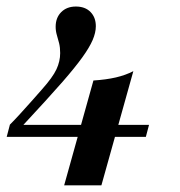

<svg xmlns="http://www.w3.org/2000/svg" viewBox="-59 -448 545 582"><path d="M-38.7 -33.1 -29 -70.2Q-14.5 -84.7 1.6 -102.4Q17.7 -120.2 34.7 -139.1Q51.6 -158.1 68.5 -177.4Q100.8 -213.7 112.1 -237.9Q123.4 -262.1 123.4 -287.1Q123.4 -304 120.2 -316.9Q116.9 -329.8 113.3 -341.9Q109.7 -354 109.7 -366.9Q109.7 -394.4 126.6 -411.3Q143.5 -428.2 171 -428.2Q199.2 -428.2 215.3 -411.7Q231.5 -395.2 231.5 -368.5Q231.5 -349.2 221.8 -326.6Q212.1 -304 190.3 -273.8Q168.5 -243.5 130.6 -200Q106.5 -172.6 78.6 -141.9Q50.8 -111.3 7.3 -64.5L-21 -69.4H392.7L383.1 -33.1ZM135.5 113.7 224.2 -204Q262.9 -206.5 292.3 -213.3Q321.8 -220.2 345.2 -232.3L248.4 113.7Z"/></svg>

Font: Playfair 9pt
Style: Bold Italic
Weight: 700
Italic angle: -15.6°
Designer: Claus Eggers Sørensen
Foundry: Claus Eggers Sørensen
Version: Version 2.203